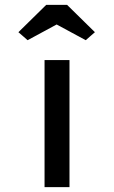

<svg xmlns="http://www.w3.org/2000/svg" viewBox="-20 -773 470 793"><path d="M164 0V-525H267V0ZM94 -607 56 -640 171 -753H257L372 -640L334 -607L199 -680H229Z"/></svg>

Font: Lexend Peta
Style: Regular
Weight: 400
Designer: Bonnie Shaver-Troup, Thomas Jockin
Foundry: Lexend
Version: Version 1.007